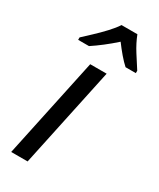

<svg xmlns="http://www.w3.org/2000/svg" viewBox="-196 -829 737 891"><g transform="rotate(30 173.0 -383.0)"><path d="M28 0 142 -536H230L116 0ZM37 -606V-619Q54 -635 82 -661Q110 -687 136.5 -715.5Q163 -744 177 -766H262Q277 -727 302 -687.5Q327 -648 346 -619V-606H291Q273 -622 252.5 -646Q232 -670 212 -697Q182 -670 151.5 -646.5Q121 -623 95 -606Z"/></g></svg>

Font: Noto IKEA Latin
Style: Italic
Weight: 400
Italic angle: -12°
Designer: Monotype Design Team
Foundry: Monotype Imaging Inc.
Version: Version 1.0